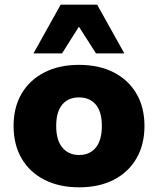

<svg xmlns="http://www.w3.org/2000/svg" viewBox="-20 -789 675 820"><path d="M318 11Q233 11 170 -21Q107 -53 72.5 -112Q38 -171 38 -251Q38 -331 72.5 -389.5Q107 -448 170 -480Q233 -512 317 -512Q403 -512 465.5 -480Q528 -448 562.5 -389.5Q597 -331 597 -251Q597 -171 562.5 -112Q528 -53 465.5 -21Q403 11 318 11ZM318 -127Q363 -127 389 -158.5Q415 -190 415 -251Q415 -312 389 -342.5Q363 -373 317 -373Q272 -373 246 -342.5Q220 -312 220 -251Q220 -190 246.5 -158.5Q273 -127 318 -127ZM123 -561 239 -769H395L511 -561H390L317 -675L245 -561Z"/></svg>

Font: Nunito Sans 9pt Black
Style: Regular
Weight: 900
Version: Version 3.101;gftools[0.9.27]